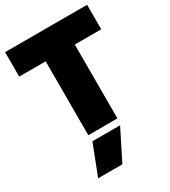

<svg xmlns="http://www.w3.org/2000/svg" viewBox="-227 -810 1048 1182"><g transform="rotate(-30 296.5 -219.5)"><path d="M193 -525H5V-699H588V-525H400V0H193ZM196 45H393L285 260H113Z"/></g></svg>

Font: Prompt ExtraBold
Style: Regular
Weight: 800
Designer: Katatrad Team
Foundry: CadsonDemak
Version: Version 1.001